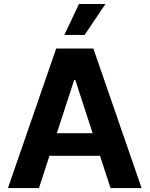

<svg xmlns="http://www.w3.org/2000/svg" viewBox="-20 -953 758 973"><path d="M20.3 0 264.8 -707H453.2L697.6 0H540.1L361.7 -547.4H355.8L177.4 0ZM547 -278V-163.3H169.2V-278ZM380.2 -932.8H514.5L408.8 -776H306.2Z"/></svg>

Font: WEMIX Pretendard Variable
Style: Regular
Weight: 400
Designer: Base glyphs from Inter by Rasmus Andersson; Hangeul glyphs from Noto Sans CJK(Source Han Sans) by Jang Soo-young and Kan
Foundry: Kil Hyung-jin
Version: Version 1.000;Glyphs 3.2 (3208)